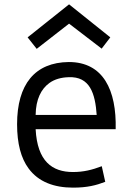

<svg xmlns="http://www.w3.org/2000/svg" viewBox="-20 -859 624 889"><path d="M112.3 -79.1C157.7 -17.1 230 9.8 317.9 9.8C384.3 9.8 425.3 -1 467.3 -17.1L451.2 -89.4C406.2 -72.3 366.7 -62.5 317.9 -62.5C221.7 -62.5 152.8 -111.8 145 -260.7H515.6C520 -441.9 458 -571.8 298.8 -571.8C141.6 -570.3 59.1 -468.8 59.1 -283.7C59.1 -194.3 77.1 -126.5 112.3 -79.1ZM145 -326.7C146 -399.9 170.9 -447.3 208.5 -474.6C233.4 -492.7 264.6 -500.5 296.9 -501.5C397 -506.3 420.9 -424.8 427.7 -326.7ZM299.8 -749.5 450.7 -633.8 490.7 -686 299.8 -838.9 107.9 -686 149.9 -632.8Z"/></svg>

Font: Duru Sans
Style: Regular
Weight: 400
Designer: Onur Yazıcıgil
Foundry: Onur Yazıcıgil
Version: Version 1.002